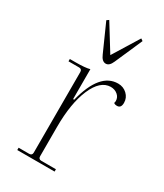

<svg xmlns="http://www.w3.org/2000/svg" viewBox="-168 -720 674 789"><g transform="rotate(30 169.5 -326.0)"><path d="M262 -652 272 -645 215 -515Q204 -489 187 -489Q169 -489 158 -515L100 -645L110 -652L186 -529ZM50 0V-11H100Q114 -11 114 -25V-407Q114 -421 100 -421H50V-432H75Q124 -432 144 -438V-296H149Q186 -444 273 -444Q298 -444 315.5 -427.5Q333 -411 333 -387Q333 -362 314 -362Q303 -362 298 -367Q300 -371 300 -377Q300 -394 286.5 -405.5Q273 -417 253 -417Q204 -416 174 -346Q144 -276 144 -164V-25Q144 -11 158 -11H227V0Z"/></g></svg>

Font: Arapey Thin-Display
Style: Regular
Weight: 100
Designer: Eduardo Rodriguez Tunni
Foundry: Eduardo Rodriguez Tunni
Version: Version 4.000